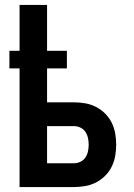

<svg xmlns="http://www.w3.org/2000/svg" viewBox="-20 -755 540 775"><path d="M59 0V-479H18V-550H59V-735H170V-550H250V-479H170V-342H278Q301 -342 324 -338Q347 -334 367.5 -323.5Q388 -313 404.5 -296.5Q421 -280 431 -259.5Q441 -239 445 -216.5Q449 -194 449 -171Q449 -148 445 -125.5Q441 -103 431 -82.5Q421 -62 404.5 -45.5Q388 -29 367.5 -18.5Q347 -8 324 -4Q301 0 278 0ZM170 -96H278Q292 -96 304.5 -102Q317 -108 324.5 -119Q332 -130 335 -143.5Q338 -157 338 -171Q338 -185 335 -198.5Q332 -212 324.5 -223Q317 -234 304.5 -240Q292 -246 278 -246H170Z"/></svg>

Font: Iosevka SS08 Regular
Style: Bold
Weight: 700
Monospace: yes
Designer: Belleve Invis
Foundry: Belleve Invis
Version: Version 16.3.4; ttfautohint (v1.8.4)